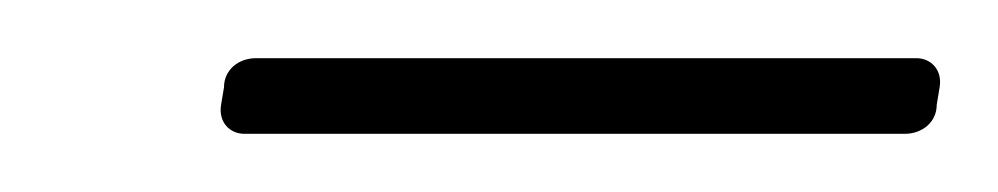

<svg xmlns="http://www.w3.org/2000/svg" viewBox="-20 -649 343 66"><path d="M64 -603H291C297 -603 302 -607 302 -613L303 -619C304 -625 300 -629 295 -629H68C62 -629 57 -625 57 -619L56 -613C55 -607 59 -603 64 -603Z"/></svg>

Font: Barlow Thin
Style: Italic
Weight: 250
Italic angle: -7°
Designer: Jeremy Tribby
Foundry: Tribby Type
Version: Version 1.422;hotconv 1.0.109;makeotfexe 2.5.65596